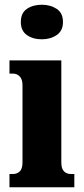

<svg xmlns="http://www.w3.org/2000/svg" viewBox="-20 -791 354 811"><path d="M157 -625Q119 -625 93.5 -643Q68 -661 68 -698Q68 -736 93.5 -753.5Q119 -771 157 -771Q193 -771 219.5 -753.5Q246 -736 246 -698Q246 -661 219.5 -643Q193 -625 157 -625ZM20 0V-56H35Q52 -56 63.5 -67Q75 -78 75 -105V-431Q75 -456 63.5 -468Q52 -480 35 -480H20V-536H239V-105Q239 -78 250.5 -67Q262 -56 279 -56H294V0Z"/></svg>

Font: Noto Serif ExtraCondensed Black
Style: Regular
Weight: 900
Width: 2
Designer: Monotype Design Team
Foundry: Monotype Imaging Inc.
Version: Version 2.015; ttfautohint (v1.8.4.7-5d5b)